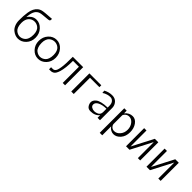

<svg xmlns="http://www.w3.org/2000/svg" viewBox="261 -2032 3536 3536"><g transform="rotate(45 2029.5 -264.0)"><path d="M40 -249Q40 -314 42.5 -356.9Q44.9 -399.9 54 -460.4Q63 -521 85.9 -565.4Q108.9 -609.9 145 -638.2Q154.8 -645 162.8 -650.4Q170.9 -655.8 182.4 -660.4Q193.8 -665 201.9 -668Q210 -670.9 226.6 -673.8Q243.2 -676.8 254.2 -678.5Q265.1 -680.2 290.5 -682.6Q315.9 -685.1 333 -686Q350.1 -687 387.5 -689.9Q424.8 -692.9 452.1 -694.8V-676.8Q452.1 -657.7 445.1 -648.4Q438 -639.2 411.1 -636.2Q381.3 -633.3 341.1 -629.6Q300.8 -626 282 -624Q263.2 -622.1 243.7 -619.1Q224.1 -616.2 212.9 -611.8Q162.1 -593.8 135.5 -549.8Q108.9 -505.9 99.1 -434.1Q95.2 -403.3 94.2 -384.8Q118.2 -424.8 161.6 -454.3Q205.1 -483.9 262.2 -483.9Q351.1 -483.9 417.5 -411.9Q483.9 -339.8 483.9 -234.9Q483.9 -131.8 418 -62Q352.1 7.8 262.2 7.8Q227.1 7.8 190.9 -5.6Q154.8 -19 119.9 -47.6Q85 -76.2 62.5 -128.7Q40 -181.2 40 -249ZM105 -245.1Q105 -188 119.9 -146.5Q134.8 -105 159.9 -84Q185.1 -63 210.4 -53.5Q235.8 -43.9 262 -43.9Q288.1 -43.9 313.5 -53.5Q338.9 -63 364 -84Q389.2 -105 404.1 -146.5Q418.9 -188 418.9 -245.1Q418.9 -299.3 404.1 -338.1Q389.2 -377 364 -397Q338.9 -417 313.5 -425.5Q288.1 -434.1 262.2 -434.1Q194.3 -434.1 149.7 -385Q105 -335.9 105 -245.1Z M564.9 -235.8Q564.9 -340.8 630.4 -412.4Q695.8 -483.9 787.1 -483.9Q879.9 -483.9 943.8 -410.4Q1007.8 -336.9 1007.8 -235.8Q1007.8 -130.9 941.9 -61.5Q876 7.8 787.1 7.8Q695.3 7.8 630.1 -63.5Q564.9 -134.8 564.9 -235.8ZM628.9 -248Q628.9 -186 645.5 -143.1Q662.1 -100.1 688.5 -80.1Q714.8 -60.1 738.8 -52Q762.7 -43.9 787.1 -43.9Q813 -43.9 838.4 -53.5Q863.8 -63 888.9 -84Q914.1 -105 929 -146.5Q943.8 -188 943.8 -245.1Q943.8 -299.3 929 -338.1Q914.1 -377 888.9 -397Q863.8 -417 838.4 -425.5Q813 -434.1 786.9 -434.1Q760.7 -434.1 735.4 -425.5Q710 -417 684.8 -397.5Q659.7 -377.9 644.3 -339.6Q628.9 -301.3 628.9 -248Z M1069.8 0V-53.2H1109.9Q1126 -53.2 1135.5 -55.7Q1145 -58.1 1159.9 -71Q1174.8 -84 1184.3 -108.9Q1193.8 -133.8 1202.4 -183.3Q1210.9 -232.9 1213.9 -303.2Q1215.8 -334 1216.8 -472.2H1486.8V0H1425.8V-421.9H1272Q1272 -231.9 1238.8 -124Q1225.6 -82 1209.2 -54.9Q1192.9 -27.8 1173.3 -16.8Q1153.8 -5.9 1141.4 -2.9Q1128.9 0 1111.8 0Z M1648.4 0V-472.2H1958.5V-422.9H1713.4V0Z M2040.5 -115.2Q2040.5 -140.1 2053.5 -163.6Q2066.4 -187 2095.9 -210.4Q2125.5 -233.9 2186 -248.5Q2246.6 -263.2 2331.5 -265.1V-307.1Q2331.5 -372.1 2304.2 -402.8Q2275.4 -438 2230.5 -438Q2193.4 -438 2158.4 -427.5Q2123.5 -417 2112.1 -409.9Q2100.6 -402.8 2072.3 -386.2L2067.4 -441.9Q2148.4 -484.9 2231.4 -484.9Q2306.6 -484.9 2348.9 -438.5Q2391.1 -392.1 2395.5 -335L2396.5 -300.8V0H2333.5V-68.8Q2271.5 8.3 2158.2 7.8H2151.4Q2096.2 7.8 2068.4 -32.2Q2040.5 -72.3 2040.5 -115.2ZM2102.5 -117.2Q2102.5 -81.1 2134 -61.5Q2165.5 -42 2205.6 -42Q2223.6 -42 2242.4 -46.4Q2261.2 -50.8 2282.7 -60.8Q2304.2 -70.8 2317.9 -93Q2331.5 -115.2 2331.5 -145V-233.9Q2230.5 -232.9 2166.5 -200.9Q2102.5 -168.9 2102.5 -117.2Z M2557.1 167V-472.2H2620.1V-403.8Q2683.1 -480 2772 -480Q2845.2 -480 2895.8 -409.4Q2946.3 -338.9 2946.3 -237.8Q2946.3 -128.9 2886.7 -60.5Q2827.1 7.8 2751 7.8Q2715.8 7.8 2684.3 -9.5Q2652.8 -26.9 2645 -36.9Q2637.2 -46.9 2622.1 -65.9V167ZM2622.1 -129.9Q2622.1 -99.1 2650.6 -70.6Q2679.2 -42 2720.2 -42Q2785.2 -42 2833.5 -98.4Q2881.8 -154.8 2881.8 -236.8Q2881.8 -315.9 2836.9 -372.6Q2792 -429.2 2730 -429.2Q2678.2 -429.2 2642.1 -389.2Q2627 -370.1 2624.5 -364.5Q2622.1 -358.9 2622.1 -341.8Z M3074.7 0V-472.2H3135.7V-109.9L3136.7 -56.2L3352.5 -472.2H3443.8V0H3382.8V-361.8L3381.8 -416L3165.5 0Z M3607.4 0V-472.2H3668.5V-109.9L3669.4 -56.2L3885.3 -472.2H3976.6V0H3915.5V-361.8L3914.6 -416L3698.2 0Z"/></g></svg>

Font: CMU Bright
Style: Roman
Weight: 500
Version: Version 0.7.0